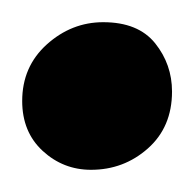

<svg xmlns="http://www.w3.org/2000/svg" viewBox="-30 -479 175 173"><path d="M52 -326Q27 -326 8.5 -343Q-10 -360 -10 -388Q-10 -419 12.2 -439Q34.5 -459 63 -459Q94.5 -459 109.8 -440Q125 -421 125 -396.5Q125 -364.5 103.2 -345.2Q81.5 -326 52 -326Z"/></svg>

Font: Merriweather Text
Style: Regular
Weight: 400
Designer: Eben Sorkin
Foundry: Eben Sorkin
Version: Version 2.100; ttfautohint (v1.7.19-72a1) -l 8 -r 50 -G 200 